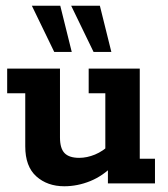

<svg xmlns="http://www.w3.org/2000/svg" viewBox="-20 -639 585 669"><path d="M204 10Q145 10 106.5 -24.5Q68 -59 68 -129V-314H5V-400H189V-160Q189 -122 205 -105.5Q221 -89 256 -89Q283 -89 311 -100.5Q339 -112 365 -137L347 -103V-314H289V-400H467V-86H520V0H356V-63L377 -65Q339 -26 294.5 -8Q250 10 204 10ZM306 -458 228 -619H328L368 -458ZM169 -458 91 -619H190L230 -458Z"/></svg>

Font: Rokkitt
Style: Bold
Weight: 700
Designer: Vernon Adams
Foundry: Vernon Adams
Version: Version 3.103